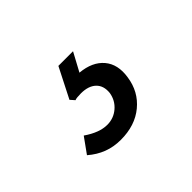

<svg xmlns="http://www.w3.org/2000/svg" viewBox="-57 -103 380 380"><g transform="rotate(-45 133.5 87.5)"><path d="M99 64Q101 63 105.5 62.5Q110 62 116 62Q137 62 148 72.5Q159 83 157 102Q154 120 140.5 131.5Q127 143 109 143Q98 143 86 138.5Q74 134 61 125L38 157Q53 170 70 176.5Q87 183 107 183Q147 183 173 161.5Q199 140 204 105Q209 73 192.5 53.5Q176 34 143 31L164 -8H123L91 55Z"/></g></svg>

Font: Secuela ExtLt
Style: Italic
Weight: 200
Italic angle: -8°
Designer: Fernando Haro
Foundry: deFharo
Version: Version 1.704